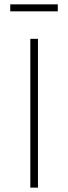

<svg xmlns="http://www.w3.org/2000/svg" viewBox="-20 -860 313 880"><path d="M245 -808H27V-840H245ZM154 -682V0H119V-682Z"/></svg>

Font: Fira Sans UltraLight
Style: Regular
Weight: 200
Designer: Carrois Corporate & Edenspiekermann AG
Foundry: Carrois Corporate GbR & Edenspiekermann AG
Version: Version 4.106;PS 004.106;hotconv 1.0.70;makeotf.lib2.5.58329